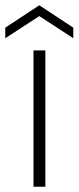

<svg xmlns="http://www.w3.org/2000/svg" viewBox="-55 -708 298 728"><path d="M72 0V-517H117V0ZM-35 -563V-603L94 -688L223 -603V-563L94 -647Z"/></svg>

Font: DM Sans 11pt ExtraLight
Style: Regular
Weight: 250
Version: Version 4.004;gftools[0.9.30]